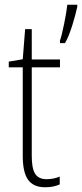

<svg xmlns="http://www.w3.org/2000/svg" viewBox="-20 -846 346 810"><path d="M306 -817V-826H264C261 -793 242 -697 233 -675V-664H254C276 -699 297 -777 306 -817ZM177 -90C128 -90 114 -123 114 -190V-562H233V-595H114V-723H86L76 -596L17 -586V-562H76V-190C76 -102 100 -56 171 -56C197 -56 216 -61 232 -68V-101C218 -95 198 -90 177 -90Z"/></svg>

Font: Noto Sans Malayalam UI Condensed ExtraLight
Style: Regular
Weight: 200
Width: 3
Designer: Jelle Bosma - Monotype Design Team
Foundry: Monotype Imaging Inc.
Version: Version 2.104